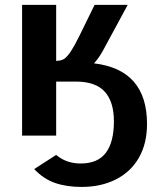

<svg xmlns="http://www.w3.org/2000/svg" viewBox="-20 -548 638 776"><path d="M359.9 -292Q574.2 -266.6 574.2 -46.9Q574.2 32.2 541.3 89.6Q508.3 147 448.2 177.2Q388.2 207.5 310.1 207.5Q249 207.5 202.4 191.4Q155.8 175.3 118.2 135.3L207 78.1Q248 112.8 305.7 112.8Q375.5 112.8 408 69.3Q440.4 25.9 440.4 -57.6Q440.4 -136.7 403.3 -177.5Q366.2 -218.3 286.1 -218.3H207V0H69.3V-528.3H207V-301.8Q230.5 -302.7 241.9 -311.8Q253.4 -320.8 267.1 -341.6Q280.8 -362.3 300.8 -402.8L362.3 -528.3H496.1L395.5 -342.3Q378.9 -312.5 359.9 -292Z"/></svg>

Font: Liberation Sans
Style: Bold
Weight: 700
Designer: Steve Matteson
Foundry: Ascender Corporation
Version: Version 2.1.5